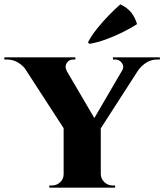

<svg xmlns="http://www.w3.org/2000/svg" viewBox="-60 -864 756 884"><path d="M211 -599 401 -275 238 -266 22 -599ZM404 -276V0H233V-274ZM537 -599H614L393 -256L342 -265ZM502 -538Q513 -557 501.5 -573.5Q490 -590 471 -590Q471 -590 465.5 -590Q460 -590 460 -590V-600H676V-590H664Q636 -590 613.5 -575.5Q591 -561 577 -541ZM247 -539 60 -542Q46 -562 23 -576Q0 -590 -28 -590H-40V-600H287V-590Q287 -590 282 -590Q277 -590 277 -590Q257 -590 247 -573.5Q237 -557 247 -539ZM236 -62V0H167V-10Q167 -10 172.5 -10Q178 -10 179 -10Q201 -10 217 -25Q233 -40 233 -62ZM401 -62H404Q405 -40 421 -25Q437 -10 459 -10Q459 -10 464.5 -10Q470 -10 470 -10V0H401ZM345 -669Q361 -700 387.5 -733Q414 -766 443 -795.5Q472 -825 494 -844Q526 -829 544 -806.5Q562 -784 571 -753Q540 -733 502.5 -714.5Q465 -696 426 -682Q387 -668 352 -662Z"/></svg>

Font: Cinzel ExtraBold
Style: Regular
Weight: 800
Designer: Natanael Gama
Version: Version 2.000